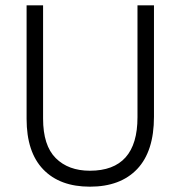

<svg xmlns="http://www.w3.org/2000/svg" viewBox="-20 -694 679 722"><path d="M559 -255Q559 -125 496 -58.5Q433 8 318 8Q205 8 142.5 -57Q80 -122 80 -247V-674H142V-248Q142 -147 189.5 -99.5Q237 -52 318 -52Q497 -52 497 -253V-674H559Z"/></svg>

Font: Hind Madurai Light
Style: Regular
Weight: 300
Designer: Jyotish Sonowal
Foundry: Indian Type Foundry
Version: Version 1.001;PS 1.0;hotconv 1.0.86;makeotf.lib2.5.63406; tt